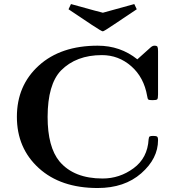

<svg xmlns="http://www.w3.org/2000/svg" viewBox="-20 -924 870 955"><path d="M465.8 -696.8Q578.6 -696.8 663.1 -628.9L729 -688Q738.8 -696.8 748 -696.8Q760.3 -696.8 763.2 -691.4Q766.1 -686 766.1 -668.9V-454.1Q766.1 -434.1 762 -429.9Q757.8 -425.8 738.8 -425.8Q721.7 -425.8 717.8 -429Q713.9 -432.1 711.9 -446.8Q695.8 -539.6 632.8 -594.7Q569.8 -649.9 486.8 -649.9Q358.9 -649.9 283.2 -573.2Q217.3 -504.4 216.8 -342.8Q216.8 -192.9 275.9 -121.1Q347.7 -36.1 490.2 -36.1Q575.2 -36.1 644.5 -87.2Q713.9 -138.2 719.2 -231Q720.2 -243.2 725.1 -245.6Q730 -248 742.2 -248Q756.3 -248 761.2 -244.6Q766.1 -241.2 766.1 -227.1Q766.1 -135.3 682.6 -62Q599.1 11.2 465.8 11.2Q281.7 11.2 172.9 -87.9Q64 -187 64 -343Q64 -499 173.1 -597.9Q282.2 -696.8 465.8 -696.8ZM320.8 -877.9 333 -903.8Q487.8 -860.8 491.2 -860.8H492.2Q493.2 -860.8 647.9 -903.8L660.2 -877.9Q605 -841.8 544.9 -800.8Q496.1 -767.6 491.2 -768.1Q485.4 -768.1 436 -800.8Q376 -841.8 320.8 -877.9Z"/></svg>

Font: CMU Serif
Style: Bold
Weight: 700
Version: Version 0.7.0